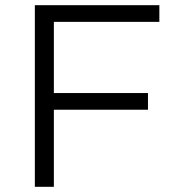

<svg xmlns="http://www.w3.org/2000/svg" viewBox="-20 -720 673 740"><path d="M114.3 0V-700H594.2V-635.7H187.6V0ZM179.7 -297.1V-361.4H550.3V-297.1Z"/></svg>

Font: Montserrat Thin
Style: Regular
Weight: 100
Designer: Julieta Ulanovsky
Foundry: Julieta Ulanovsky
Version: Version 9.000